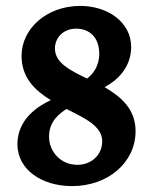

<svg xmlns="http://www.w3.org/2000/svg" viewBox="-20 -618 520 650"><path d="M224 12C347 12 439 -69 439 -174C439 -249 389 -291 334 -323C374 -344 424 -387 424 -459C424 -545 342 -598 252 -598C137 -598 53 -520 53 -429C53 -355 98 -312 152 -279C108 -259 39 -214 39 -130C39 -43 122 12 224 12ZM275 -352C217 -380 166 -405 166 -454C166 -490 194 -521 238 -521C283 -521 316 -491 316 -436C316 -393 294 -367 275 -352ZM242 -60C186 -60 146 -104 146 -156C146 -208 182 -234 205 -249C267 -218 326 -191 326 -140C326 -93 289 -60 242 -60Z"/></svg>

Font: Alegreya SC
Style: Bold
Weight: 700
Designer: Juan Pablo del Peral
Foundry: Huerta Tipografica
Version: Version 2.007;PS 002.007;hotconv 1.0.88;makeotf.lib2.5.64775